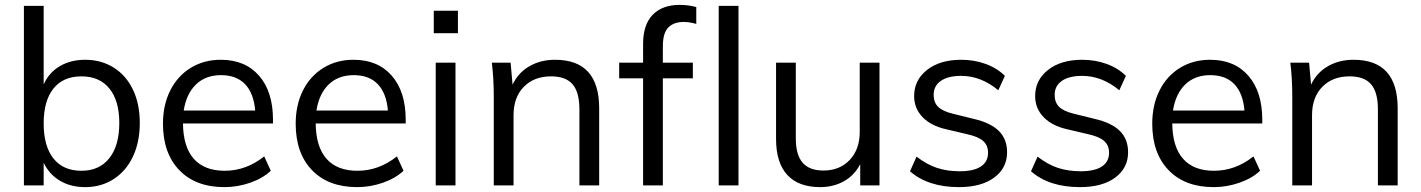

<svg xmlns="http://www.w3.org/2000/svg" viewBox="-20 -760 5824 787"><path d="M553 -256Q553 -178 525 -118.5Q497 -59 446 -26Q395 7 329 7Q270 7 226 -19Q182 -45 159 -93V0H78V-736H159V-414Q181 -463 225.5 -489Q270 -515 329 -515Q395 -515 446 -483Q497 -451 525 -392.5Q553 -334 553 -256ZM469 -256Q469 -347 428.5 -397Q388 -447 314 -447Q239 -447 199 -397Q159 -347 159 -254Q159 -161 199 -110.5Q239 -60 314 -60Q387 -60 428 -111.5Q469 -163 469 -256Z M1099 -254H730Q731 -158 774.5 -109Q818 -60 901 -60Q989 -60 1063 -119L1090 -60Q1057 -29 1005.5 -11Q954 7 900 7Q782 7 715 -62.5Q648 -132 648 -253Q648 -330 678 -389.5Q708 -449 762 -482Q816 -515 885 -515Q985 -515 1042 -449.5Q1099 -384 1099 -269ZM733 -307H1026Q1020 -378 984.5 -415Q949 -452 886 -452Q823 -452 783.5 -414Q744 -376 733 -307Z M1643 -254H1274Q1275 -158 1318.5 -109Q1362 -60 1445 -60Q1533 -60 1607 -119L1634 -60Q1601 -29 1549.5 -11Q1498 7 1444 7Q1326 7 1259 -62.5Q1192 -132 1192 -253Q1192 -330 1222 -389.5Q1252 -449 1306 -482Q1360 -515 1429 -515Q1529 -515 1586 -449.5Q1643 -384 1643 -269ZM1277 -307H1570Q1564 -378 1528.5 -415Q1493 -452 1430 -452Q1367 -452 1327.5 -414Q1288 -376 1277 -307Z M1766 0V-503H1847V0ZM1758 -716H1857V-624H1758Z M2436 -316V0H2355V-312Q2355 -382 2327 -414.5Q2299 -447 2239 -447Q2169 -447 2127 -404Q2085 -361 2085 -288V0H2004V-362Q2004 -440 1996 -503H2073L2081 -413Q2104 -462 2150 -488.5Q2196 -515 2255 -515Q2436 -515 2436 -316Z M2697 -570V-503H2820V-439H2697V0H2616V-439H2518V-503H2616V-580Q2616 -659 2655.5 -699.5Q2695 -740 2766 -740Q2801 -740 2834 -731V-662Q2806 -670 2782 -670Q2742 -670 2719.5 -647.5Q2697 -625 2697 -570ZM2926 0V-736H3007V0Z M3585 -503V0H3506V-87Q3482 -41 3439 -17Q3396 7 3342 7Q3253 7 3207 -43Q3161 -93 3161 -191V-503H3242V-193Q3242 -125 3270 -93Q3298 -61 3355 -61Q3422 -61 3463 -104.5Q3504 -148 3504 -219V-503Z M3710 -58 3737 -118Q3778 -86 3820 -72Q3862 -58 3914 -58Q3971 -58 4000.5 -77.5Q4030 -97 4030 -134Q4030 -164 4010 -182Q3990 -200 3944 -210L3859 -230Q3796 -244 3761.5 -280Q3727 -316 3727 -366Q3727 -432 3780 -473.5Q3833 -515 3920 -515Q3973 -515 4020 -498Q4067 -481 4099 -449L4072 -390Q4001 -449 3920 -449Q3866 -449 3836.5 -428.5Q3807 -408 3807 -371Q3807 -340 3825.5 -322Q3844 -304 3885 -294L3970 -273Q4040 -257 4074 -223.5Q4108 -190 4108 -136Q4108 -71 4055 -32Q4002 7 3911 7Q3784 7 3710 -58Z M4206 -58 4233 -118Q4274 -86 4316 -72Q4358 -58 4410 -58Q4467 -58 4496.5 -77.5Q4526 -97 4526 -134Q4526 -164 4506 -182Q4486 -200 4440 -210L4355 -230Q4292 -244 4257.5 -280Q4223 -316 4223 -366Q4223 -432 4276 -473.5Q4329 -515 4416 -515Q4469 -515 4516 -498Q4563 -481 4595 -449L4568 -390Q4497 -449 4416 -449Q4362 -449 4332.5 -428.5Q4303 -408 4303 -371Q4303 -340 4321.5 -322Q4340 -304 4381 -294L4466 -273Q4536 -257 4570 -223.5Q4604 -190 4604 -136Q4604 -71 4551 -32Q4498 7 4407 7Q4280 7 4206 -58Z M5154 -254H4785Q4786 -158 4829.5 -109Q4873 -60 4956 -60Q5044 -60 5118 -119L5145 -60Q5112 -29 5060.5 -11Q5009 7 4955 7Q4837 7 4770 -62.5Q4703 -132 4703 -253Q4703 -330 4733 -389.5Q4763 -449 4817 -482Q4871 -515 4940 -515Q5040 -515 5097 -449.5Q5154 -384 5154 -269ZM4788 -307H5081Q5075 -378 5039.5 -415Q5004 -452 4941 -452Q4878 -452 4838.5 -414Q4799 -376 4788 -307Z M5709 -316V0H5628V-312Q5628 -382 5600 -414.5Q5572 -447 5512 -447Q5442 -447 5400 -404Q5358 -361 5358 -288V0H5277V-362Q5277 -440 5269 -503H5346L5354 -413Q5377 -462 5423 -488.5Q5469 -515 5528 -515Q5709 -515 5709 -316Z"/></svg>

Font: Muli-Regular
Style: Regular
Weight: 400
Version: Version 2.000